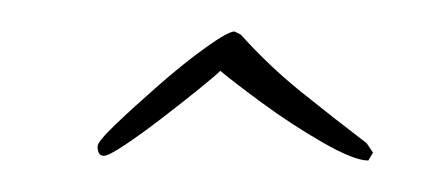

<svg xmlns="http://www.w3.org/2000/svg" viewBox="-20 -311 279 122"><path d="M214 -209Q205 -209 185 -220.5Q165 -232 146 -246Q127 -260 120 -266Q117 -263 106.5 -254.5Q96 -246 83 -236Q70 -226 59.5 -219Q49 -212 46 -212Q42 -212 42 -218Q42 -221 53.5 -232Q65 -243 81 -257Q97 -271 111 -281Q125 -291 129 -291L133 -289Q151 -269 171.5 -252.5Q192 -236 213 -220L217 -214Z"/></svg>

Font: Fuggles
Style: Regular
Weight: 400
Designer: Rob Leuschke
Foundry: Robert E. Leuschke
Version: Version 1.100; ttfautohint (v1.8.3)